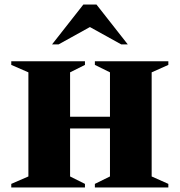

<svg xmlns="http://www.w3.org/2000/svg" viewBox="-20 -832 797 852"><path d="M30 0V-16L106 -49V-511L30 -544V-560H357V-544L291 -511V-314H468V-511L401 -544V-560H727V-544L653 -511V-49L727 -16V0H401V-16L468 -49V-262H291V-49L357 -16V0ZM211 -635 350 -812H408L547 -635H518L379 -712L240 -635Z"/></svg>

Font: Spectral SC ExtraBold
Style: Regular
Weight: 800
Designer: Jean-Baptiste Levee
Foundry: Production Type
Version: Version 2.001